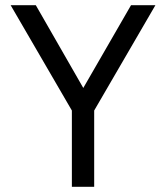

<svg xmlns="http://www.w3.org/2000/svg" viewBox="-20 -720 640 740"><path d="M257 0H343V-294L579 -700H485L301 -381L118 -700H21L257 -294Z"/></svg>

Font: CommitMono
Style: 400Regular
Weight: 400
Monospace: yes
Designer: Eigil Nikolajsen
Foundry: Eigil Nikolajsen
Version: Version 1.143